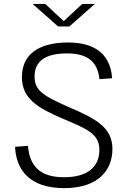

<svg xmlns="http://www.w3.org/2000/svg" viewBox="-20 -962 660 994"><path d="M495 -552 560.5 -557C550.5 -700.5 447 -742 333 -742C182 -742 93.5 -682 93.5 -563C93.5 -450.5 176.5 -403.5 298.5 -350.5C421 -297.5 494.5 -273.5 494.5 -187C494.5 -93 427.5 -44.5 312 -44.5C196.5 -44.5 134.5 -93 124.5 -207L58 -202C63 -85.5 130.5 12 312 12C493.5 12 562 -85.5 562 -190.5C562 -303 476.5 -347 336.5 -407.5C197 -468 159 -497 159 -566.5C159 -646.5 216.5 -685.5 327.5 -685.5C428.5 -685.5 485 -646.5 495 -552ZM149 -941.5H214.5L310 -852.5L405.5 -941.5H471L339 -825H281Z"/></svg>

Font: Monaspace Neon ExtraLight
Style: Regular
Weight: 200
Designer: Riley Cran & the Lettermatic Team
Foundry: Lettermatic
Version: Version 1.200 (Monaspace Neon)